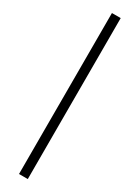

<svg xmlns="http://www.w3.org/2000/svg" viewBox="-269 -825 771 1062"><g transform="rotate(30 117.0 -294.0)"><path d="M89.5 220V-808H145.5V220Z"/></g></svg>

Font: Encode Sans Condensed Thin Light
Style: Regular
Weight: 300
Version: Version 3.002